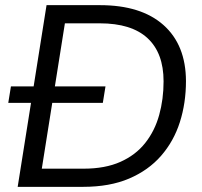

<svg xmlns="http://www.w3.org/2000/svg" viewBox="-20 -725 782 745"><path d="M48.6 0 160.6 -705H367.5Q527.6 -705 614.3 -627.9Q701.1 -550.7 701.6 -410.4Q701.6 -325.4 677.9 -251.1Q654.2 -176.8 605 -120.4Q555.9 -64.1 480.9 -32.1Q405.9 0 302.3 0ZM142.2 -70.5H304.3Q388.1 -70.5 447.3 -97Q506.5 -123.4 543.5 -170.3Q580.6 -217.2 597.6 -278.6Q614.7 -340.1 614.7 -409.4Q614.7 -519.2 552.5 -576.9Q490.4 -634.5 367 -634.5H231.8ZM12.1 -325.9 22.4 -389.7H389.3L379 -325.9Z"/></svg>

Font: Nunito Sans 12pt ExtraLight
Style: Italic
Weight: 200
Italic angle: -9°
Designer: Vernon Adams
Foundry: Vernon Adams
Version: Version 3.101;gftools[0.9.27]